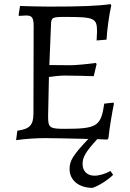

<svg xmlns="http://www.w3.org/2000/svg" viewBox="-20 -669 631 930"><path d="M438 182C402 182 380 160 380 125C380 93 394 67 451 5C467 6 484 6 500 7L505 1C511 -53 523 -125 532 -167L529 -172L485 -167C469 -57 450 -45 292 -45C220 -45 213 -51 213 -105L217 -296C242 -300 273 -303 294 -303C333 -303 397 -301 434 -300L448 -359L444 -364C399 -358 344 -353 322 -353L219 -354L227 -548C228 -585 232 -587 297 -587C438 -587 450 -581 450 -516C450 -506 449 -485 448 -473L496 -477C499 -527 508 -594 519 -643L516 -649C450 -640 375 -637 216 -637C172 -637 111 -639 77 -640L70 -596L72 -592C82 -593 98 -594 106 -594C136 -594 143 -583 143 -540L142 -120C142 -63 124 -44 64 -36L58 10C97 4 155 0 197 0C238 0 320 2 408 4C332 84 317 110 317 150C317 204 362 241 428 241C459 231 501 204 528 178L515 159C494 172 461 182 438 182Z"/></svg>

Font: Alegreya SC
Style: Regular
Weight: 400
Designer: Juan Pablo del Peral
Foundry: Huerta Tipografica
Version: Version 2.007;PS 002.007;hotconv 1.0.88;makeotf.lib2.5.64775